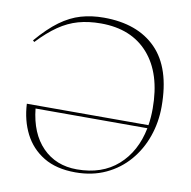

<svg xmlns="http://www.w3.org/2000/svg" viewBox="-81 -806 891 897"><g transform="rotate(10 364.0 -357.5)"><path d="M678 -362.5Q678 -288 654.5 -220.8Q631 -153.5 586.2 -101.5Q541.5 -49.5 477.8 -19.8Q414 10 334 10Q243.5 10 183.2 -26.5Q123 -63 91.2 -125.5Q59.5 -188 55.5 -266.5H632.5Q638.5 -304.5 638.5 -346Q638.5 -512 557.8 -604Q477 -696 332 -696Q273.5 -696 225.2 -682.5Q177 -669 132.2 -638.2Q87.5 -607.5 39.5 -556.5L32.5 -563Q86 -625.5 134.2 -660.8Q182.5 -696 232.5 -710.5Q282.5 -725 340.5 -725Q501 -725 589.5 -635Q678 -545 678 -362.5ZM338.5 -5Q457.5 -5 532.5 -71.5Q607.5 -138 630 -251.5H99.5Q111.5 -135 175.2 -70Q239 -5 338.5 -5Z"/></g></svg>

Font: Newsreader 72pt ExtraLight
Style: Regular
Weight: 275
Designer: Hugues Gentile
Foundry: Production Type
Version: Version 1.003; ttfautohint (v1.8.3)